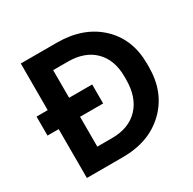

<svg xmlns="http://www.w3.org/2000/svg" viewBox="-155 -859 1022 1017"><g transform="rotate(-30 356.5 -350.0)"><path d="M95.2 0V-298.8H26.9V-415H95.2V-700.2H314.9Q477.1 -700.2 575.4 -608.4Q673.8 -516.6 673.8 -365.2V-345.2Q673.8 -190.4 575.2 -95.2Q476.6 0 314.9 0ZM226.1 -116.2H315.9Q419.9 -116.2 478 -177.7Q536.1 -239.3 536.1 -347.2V-366.2Q536.1 -467.8 477.8 -525.9Q419.4 -584 315.9 -584H226.1V-415H367.2V-298.8H226.1Z"/></g></svg>

Font: Fixel Text SemiBold
Style: Regular
Weight: 600
Width: 4
Designer: AlfaBravo + MacPaw
Foundry: Kyrylo Tkachov, Marchela Mozhyna, Serhii Makarenko, Maria Weinstein, Zakhar Kryvoshyya
Version: Version 1.211